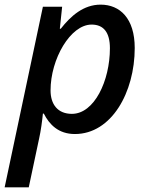

<svg xmlns="http://www.w3.org/2000/svg" viewBox="-45 -568 649 828"><path d="M-25 240H79L124 28C131 -3 137 -47 140 -78H144C168 -31 207 10 278 10C436 10 536 -170 536 -361C536 -489 472 -548 389 -548C315 -548 260 -499 217 -444H213L223 -539H140ZM265 -77C204 -77 173 -118 173 -178C173 -314 259 -462 350 -462C402 -462 429 -428 429 -360C429 -220 362 -77 265 -77Z"/></svg>

Font: Noto Sans Medium
Style: Italic
Weight: 500
Italic angle: -12°
Designer: Monotype Design Team
Foundry: Monotype Imaging Inc.
Version: Version 2.013